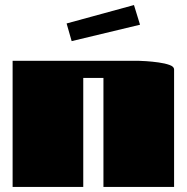

<svg xmlns="http://www.w3.org/2000/svg" viewBox="-20 -741 740 761"><path d="M310 0H30V-500H530Q538 -500 560.5 -498.5Q583 -497 608.5 -493.5Q634 -490 652 -483.5Q670 -477 670 -466V0H390V-432H310ZM511 -721 535 -643 264 -578 244 -648Z"/></svg>

Font: Gajraj One
Style: Regular
Weight: 400
Designer: Saurabh Sharma
Foundry: Saurabh Sharma
Version: Version 1.000